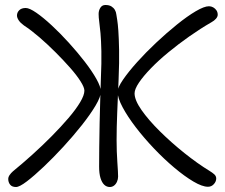

<svg xmlns="http://www.w3.org/2000/svg" viewBox="-20 -736 900 769"><path d="M813 12Q790 12 754.5 -9Q719 -30 678 -64.5Q637 -99 597 -141Q557 -183 524 -226Q491 -269 471 -306.5Q451 -344 451 -368Q451 -385 472.5 -416.5Q494 -448 529 -487Q564 -526 605.5 -565Q647 -604 688.5 -637.5Q730 -671 764 -691Q798 -711 817 -711Q826 -711 834 -706.5Q842 -702 847 -694.5Q852 -687 852 -677Q852 -669 845 -661Q838 -653 827 -647Q782 -621 738 -590Q694 -559 654.5 -526.5Q615 -494 584.5 -462.5Q554 -431 536.5 -405Q519 -379 519 -362Q519 -335 547 -295Q575 -255 620.5 -210Q666 -165 718.5 -123Q771 -81 820 -51Q830 -45 838 -38Q846 -31 846 -21Q846 -9 836.5 1.5Q827 12 813 12ZM44 13Q28 13 20.5 3.5Q13 -6 13 -19Q13 -27 18.5 -35Q24 -43 32 -50Q70 -81 110.5 -117.5Q151 -154 188 -191.5Q225 -229 254.5 -263.5Q284 -298 301 -326.5Q318 -355 318 -373Q318 -386 302.5 -410.5Q287 -435 260.5 -465Q234 -495 202 -527Q170 -559 137.5 -587Q105 -615 76 -634Q62 -644 55 -654.5Q48 -665 48 -674Q48 -686 57 -695Q66 -704 83 -704Q98 -704 125.5 -685Q153 -666 187 -634.5Q221 -603 255.5 -565Q290 -527 319 -489.5Q348 -452 366 -420Q384 -388 384 -369Q384 -349 363 -313.5Q342 -278 308 -235Q274 -192 234 -148.5Q194 -105 155.5 -68.5Q117 -32 87.5 -9.5Q58 13 44 13ZM420 13Q407 13 397.5 4Q388 -5 382.5 -23Q377 -41 377 -68Q377 -101 377.5 -147Q378 -193 379 -243Q380 -293 381.5 -339Q383 -385 384 -419Q387 -487 386 -531Q385 -575 382.5 -603Q380 -631 377.5 -648.5Q375 -666 375 -680Q375 -694 382 -705Q389 -716 402 -716Q417 -716 426 -710.5Q435 -705 440 -696.5Q445 -688 446 -678Q447 -671 449.5 -656Q452 -641 454 -612.5Q456 -584 457 -536.5Q458 -489 455 -417Q452 -346 449.5 -285.5Q447 -225 447 -175Q447 -129 450 -86.5Q453 -44 453 -29Q453 -18 448.5 -8Q444 2 436.5 7.5Q429 13 420 13Z"/></svg>

Font: Shantell Sans Light
Style: Regular
Weight: 300
Designer: Stephen Nixon, Anya Danilova, Shantell Martin
Foundry: Arrow Type
Version: Version 1.011;[c5ecc13dd]